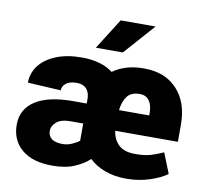

<svg xmlns="http://www.w3.org/2000/svg" viewBox="-83 -841 1010 942"><g transform="rotate(10 422.5 -370.0)"><path d="M604.5 9.8Q544.9 9.8 498.3 -7.6Q451.7 -24.9 419.4 -55.7Q392.6 -29.8 347.2 -10Q301.8 9.8 236.8 9.8Q136.7 9.8 83.3 -35.9Q29.8 -81.5 29.8 -158.2Q29.8 -235.4 94.2 -277.6Q158.7 -319.8 283.7 -319.8H350.1V-342.3Q350.1 -374.5 333.5 -392.8Q316.9 -411.1 285.2 -411.1Q250 -411.1 231.7 -396.7Q213.4 -382.3 213.4 -361.3L48.3 -370.6Q48.3 -419.4 77.6 -457Q106.9 -494.6 160.9 -516.4Q214.8 -538.1 287.6 -538.1Q385.7 -538.1 443.4 -493.7Q472.7 -515.1 511.7 -526.9Q550.8 -538.6 599.1 -538.1Q702.6 -538.1 762.9 -473.6Q823.2 -409.2 823.2 -298.8V-212.4H511.2Q516.6 -170.4 543.9 -143.8Q571.3 -117.2 627.4 -117.2Q674.8 -117.2 705.3 -126.7Q735.8 -136.2 766.1 -149.9L806.2 -49.3Q775.9 -26.4 721.4 -8.3Q667 9.8 604.5 9.8ZM599.1 -411.1Q555.7 -411.1 536.1 -384.8Q516.6 -358.4 511.7 -315.4H662.1V-328.1Q662.1 -367.2 645.8 -389.2Q629.4 -411.1 599.1 -411.1ZM268.1 -103.5Q289.6 -103.5 311.8 -112.5Q334 -121.6 350.1 -134.3V-218.8V-220.2H284.7Q240.2 -220.2 217.5 -200.7Q194.8 -181.2 194.8 -156.2Q194.8 -131.8 212.6 -117.7Q230.5 -103.5 268.1 -103.5ZM346.7 -597.2 443.4 -750.5H617.2L481 -597.2Z"/></g></svg>

Font: Vazirmatn UI FD Black
Style: Regular
Weight: 900
Designer: Saber Rastikerdar
Foundry: Saber Rastikerdar
Version: Version 33.003